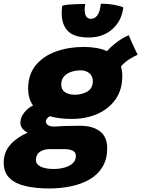

<svg xmlns="http://www.w3.org/2000/svg" viewBox="-86 -786 776 1055"><path d="M184.5 249.5Q109.5 249.5 53.2 236.2Q-3 223 -34.2 192Q-65.5 161 -65.5 107.5Q-65.5 49 -28.2 8Q9 -33 66 -57Q44.5 -68.5 35.2 -82.5Q26 -96.5 26 -112Q26 -141 47 -167.2Q68 -193.5 95.5 -206.5Q81 -226.5 74.8 -250Q68.5 -273.5 68.5 -298.5Q68.5 -376.5 110.5 -427.5Q152.5 -478.5 222 -503.2Q291.5 -528 373 -528Q452 -528 502 -505Q524.5 -531 558.5 -556Q592.5 -581 621.5 -592.5Q626 -581 635 -560.8Q644 -540.5 653.8 -519.5Q663.5 -498.5 670.5 -485Q648.5 -476 623 -459.5Q597.5 -443 578.5 -421Q586 -397.5 586 -369Q586 -293 549 -240.2Q512 -187.5 449.2 -160Q386.5 -132.5 308 -132.5Q271.5 -132.5 241.2 -136.5Q211 -140.5 187.5 -147.5Q166 -134 166 -118Q166 -107 177.2 -98.8Q188.5 -90.5 212 -90.5Q242.5 -92.5 272.5 -93.8Q302.5 -95 353 -95Q424 -95 463.5 -64.2Q503 -33.5 503 28Q503 88 477.8 130.2Q452.5 172.5 408 198.8Q363.5 225 306 237.2Q248.5 249.5 184.5 249.5ZM324.5 -265.5Q365 -265.5 394.5 -283.2Q424 -301 424 -340.5Q424 -367.5 405.2 -383.5Q386.5 -399.5 357.5 -399.5Q332 -399.5 307.2 -391.8Q282.5 -384 266.5 -366.8Q250.5 -349.5 250.5 -321Q250.5 -293.5 271 -279.5Q291.5 -265.5 324.5 -265.5ZM209 142.5Q240 142.5 267.8 135Q295.5 127.5 313.2 111.5Q331 95.5 331 71Q331 50 313 41.8Q295 33.5 270.5 33.5H187Q154.5 33.5 133 48.2Q111.5 63 111.5 93Q111.5 116.5 137.5 129.5Q163.5 142.5 209 142.5ZM591.5 -745.5Q583 -672 531.5 -626Q480 -580 401.5 -580Q322 -580 287.5 -615Q253 -650 253 -714Q253 -723.5 253.8 -733.8Q254.5 -744 256 -754.5Q270 -759 293.5 -761Q317 -763 341.2 -763.5Q365.5 -764 382 -764Q379.5 -748 379.5 -734.5Q379.5 -705 389 -693.8Q398.5 -682.5 413.5 -682.5Q433.5 -682.5 448 -700.2Q462.5 -718 468.5 -765.5Q509.5 -765.5 542.5 -759.2Q575.5 -753 591.5 -745.5Z"/></svg>

Font: Grandstander ExtraBold
Style: Italic
Weight: 800
Italic angle: -15°
Designer: Tyler Finck
Foundry: Etcetera Type Co
Version: Version 1.200; ttfautohint (v1.8.3)